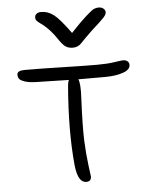

<svg xmlns="http://www.w3.org/2000/svg" viewBox="-59 -1010 765 985"><g transform="rotate(-5 323.5 -517.5)"><path d="M484.9 -959Q501 -959 510.5 -950.9Q520 -942.9 520 -931.2Q520 -920.9 506.6 -905.8Q493.2 -890.6 440.9 -844.2Q422.9 -827.6 404.8 -808.8Q386.7 -790 379.6 -782.7Q372.6 -775.4 361.8 -770.3Q351.1 -765.1 336.9 -765.1Q314.5 -765.1 299.1 -775.6Q283.7 -786.1 264.2 -815.9Q247.1 -841.8 229.2 -861.3Q211.4 -880.9 199.2 -890.4Q187 -899.9 177 -907.2Q167 -914.6 162.1 -920.7Q157.2 -926.8 157.2 -935.1Q157.2 -947.8 166 -954.8Q174.8 -961.9 189.9 -961.9Q225.1 -961.9 255.4 -938.5Q285.6 -915 338.9 -840.8Q388.7 -894 418.9 -920.9Q449.2 -947.8 460.7 -953.4Q472.2 -959 484.9 -959ZM345.2 -73.2Q302.7 -73.2 293 -162.1Q275.4 -339.4 294.9 -573.2Q296.4 -591.8 301.8 -602.1Q201.7 -604 133.8 -606Q97.2 -606.9 75.4 -614.3Q53.7 -621.6 47.4 -630.4Q41 -639.2 41 -651.9Q41 -672.9 80.1 -672.9Q166.5 -672.9 277.6 -669.9Q388.7 -667 452.1 -667Q506.3 -667 542.2 -672.6Q578.1 -678.2 585.9 -678.2Q602.1 -678.2 610.1 -670.9Q618.2 -663.6 618.2 -651.9Q618.2 -627 579.8 -614Q541.5 -601.1 488.8 -601.1H350.1Q361.3 -580.6 356.9 -501Q350.1 -357.9 353 -286.1Q356 -214.4 363.5 -158Q371.1 -101.6 371.1 -99.1Q371.1 -73.2 345.2 -73.2Z"/></g></svg>

Font: Shantell Sans Irregular Bouncy
Style: Regular
Weight: 300
Designer: Stephen Nixon, Anya Danilova, Shantell Martin
Foundry: Arrow Type
Version: Version 1.006;[9816181b4]